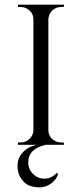

<svg xmlns="http://www.w3.org/2000/svg" viewBox="-20 -620 347 822"><path d="M101 75C101 36 126 11 176 0C176 0 254 0 254 0C254 0 253 -10 253 -10C253 -10 242 -10 242 -10C242 -10 242 -10 242 -10C233 -10 224 -12 215 -17C215 -17 215 -17 215 -17C197 -27 188 -42 187 -63C187 -63 187 -537 187 -537C187 -537 187 -537 187 -537C188 -547 190 -556 195 -564C195 -564 195 -564 195 -564C206 -581 222 -590 242 -590C242 -590 253 -590 253 -590C253 -590 254 -600 254 -600C254 -600 57 -600 57 -600C57 -600 57 -590 57 -590C57 -590 68 -590 68 -590C68 -590 68 -590 68 -590C78 -590 87 -588 95 -583C95 -583 95 -583 95 -583C114 -572 123 -557 123 -536C123 -536 123 -64 123 -64C123 -64 123 -64 123 -64C123 -49 118 -37 107 -26C96 -15 83 -10 68 -10C68 -10 57 -10 57 -10C57 -10 57 0 57 0C57 0 137 0 137 0C137 0 137 0 137 0C113 5 93 16 78 32C63 48 55 67 55 89C55 111 60 130 71 145C81 160 93 170 107 175C120 180 135 182 152 182C168 182 184 176 200 165C200 165 200 165 200 165C213 155 223 142 229 126C229 126 223 120 223 120C223 120 223 120 223 120C207 137 190 145 171 145C152 145 135 138 122 125C108 112 101 95 101 75C101 75 101 75 101 75Z"/></svg>

Font: Cinzel Utterance
Style: Regular
Weight: 500
Designer: Natanael Gama
Foundry: ""
Version: ""